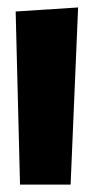

<svg xmlns="http://www.w3.org/2000/svg" viewBox="-20 -501 252 515"><path d="M33.7 -5.9 22 -470.2 189.5 -481 169.4 -5.9Z"/></svg>

Font: Some Time Later
Style: Regular
Weight: 400
Version: Version 003.300